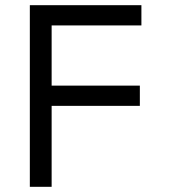

<svg xmlns="http://www.w3.org/2000/svg" viewBox="-20 -720 652 740"><path d="M95 -700H525V-622H179V-390H519V-312H179V0H95Z"/></svg>

Font: Space Mono
Style: Regular
Weight: 400
Monospace: yes
Designer: Colophon Foundry / Benjamin Critton
Foundry: Colophon Foundry
Version: Version 1.000;PS 1.003;hotconv 1.0.81;makeotf.lib2.5.63406